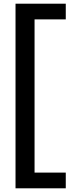

<svg xmlns="http://www.w3.org/2000/svg" viewBox="-20 -852 394 1039"><path d="M64 167V-832H335.9V-747.1H167V82H335.9V167Z"/></svg>

Font: Lumene Sans Expanded Medium
Style: Regular
Weight: 500
Width: 7
Designer: Deni Anggara
Version: Version 1.003;Glyphs 3.1.2 (3151)